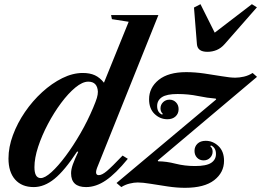

<svg xmlns="http://www.w3.org/2000/svg" viewBox="-20 -883 1248 917"><path d="M141 10.5Q84 10.5 52.2 -25.5Q20.5 -61.5 20.5 -126Q20.5 -180.5 41.8 -237.8Q63 -295 99.2 -348Q135.5 -401 181.5 -443Q227.5 -485 277.5 -509.8Q327.5 -534.5 375.5 -534.5Q409.5 -534.5 433.2 -523.5Q457 -512.5 476.5 -488L594.5 -779L514.5 -791.5L510.5 -811H736.5L443.5 -81Q431 -46.5 452 -46.5Q467 -46.5 490.5 -66.2Q514 -86 565.5 -140L590.5 -124.5Q532.5 -53.5 485.5 -21.5Q438.5 10.5 391 10.5Q319.5 10.5 319.5 -55.5Q319.5 -74.5 328 -98Q336.5 -121.5 353.5 -157.5L348.5 -159.5Q288.5 -68 240 -28.8Q191.5 10.5 141 10.5ZM174.5 -32.5Q194.5 -32.5 226 -61Q257.5 -89.5 293.5 -137.8Q329.5 -186 364 -245.8Q398.5 -305.5 425 -368.5Q438 -399.5 442.8 -415.5Q447.5 -431.5 447.5 -445Q445 -493 401.5 -493Q374 -493 340 -465Q306 -437 271.8 -391Q237.5 -345 208.8 -290.5Q180 -236 162.2 -182Q144.5 -128 144.5 -84.5Q144.5 -32.5 174.5 -32.5ZM559.5 10.5 536.5 -9 1012.5 -408 1010.5 -412Q971.5 -415 925.5 -424.5Q879.5 -434 828 -434Q776 -434 753.2 -418.8Q730.5 -403.5 730.5 -376.5Q730.5 -346 754.5 -335.5L757.5 -339.5Q753 -343 749.8 -349.8Q746.5 -356.5 746.5 -365Q746.5 -383 759 -395Q771.5 -407 789.5 -407Q808 -407 820.5 -394.2Q833 -381.5 833 -361.5Q833 -340.5 818.5 -327Q804 -313.5 779.5 -313.5Q744.5 -313.5 718.2 -338.8Q692 -364 692 -409Q692 -464.5 738 -501.5Q784 -538.5 869.5 -538.5Q910.5 -538.5 955.5 -532Q1000.5 -525.5 1040 -518.8Q1079.5 -512 1103.5 -512Q1123 -512 1145 -517Q1167 -522 1186.5 -534.5L1207.5 -516L733.5 -116.5L735.5 -112.5Q774 -112.5 818.2 -101.2Q862.5 -90 911.5 -90Q965.5 -90 988.5 -105.2Q1011.5 -120.5 1011.5 -147.5Q1011.5 -178 987.5 -188.5L984.5 -184.5Q995.5 -175 995.5 -159Q995.5 -141.5 983.2 -129.2Q971 -117 952.5 -117Q933.5 -117 921.2 -129.8Q909 -142.5 909 -162.5Q909 -183 923.2 -196.8Q937.5 -210.5 962.5 -210.5Q997 -210.5 1023.5 -185.2Q1050 -160 1050 -115Q1050 -59 1003 -22.5Q956 14 863.5 14Q824.5 14 781 7.5Q737.5 1 699.5 -5.2Q661.5 -11.5 638 -11.5Q620 -11.5 598.8 -6.2Q577.5 -1 559.5 10.5ZM970.5 -635.5Q923.5 -635.5 920.5 -672L906.5 -847L937.5 -863L1005.5 -727L1183 -863L1207 -848L1053 -672.5Q1036 -653 1015 -644.2Q994 -635.5 970.5 -635.5Z"/></svg>

Font: Libre Caslon Text SemiBold Italic
Style: Regular
Weight: 600
Italic angle: -22.583°
Designer: Pablo Impallari, Rodrigo Fuenzalida, Katja Schimmel
Foundry: Pablo Impallari, Rodrigo Fuenzalida
Version: Version 2.000